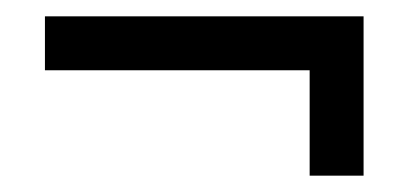

<svg xmlns="http://www.w3.org/2000/svg" viewBox="-20 -433 500 235"><path d="M35 -347V-413H425V-347ZM359 -218V-413H425V-218Z"/></svg>

Font: Akshar Light
Style: Regular
Weight: 300
Designer: Tall Chai
Foundry: Tall Chai
Version: Version 1.100